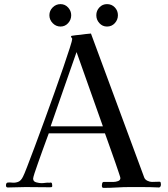

<svg xmlns="http://www.w3.org/2000/svg" viewBox="-20 -911 814 933"><path d="M480 -297Q448 -387 416 -477.5Q384 -568 352 -658Q321 -568 289 -478Q257 -388 226 -297ZM762 -15Q762 -2 753 0Q733 -1 712 -1.5Q691 -2 671 -2Q640 -2 609.5 -2Q579 -2 548 0Q532 1 515.5 1.5Q499 2 483 2Q478 2 476.5 -1.5Q475 -5 475 -9L476 -17Q476 -20 478 -23.5Q480 -27 484 -27H533Q542 -27 553.5 -31Q565 -35 565 -46Q565 -49 558 -69.5Q551 -90 541 -119.5Q531 -149 520 -179Q509 -209 501 -232.5Q493 -256 490 -263H217Q214 -254 205 -230.5Q196 -207 185.5 -177Q175 -147 164.5 -118Q154 -89 147.5 -68.5Q141 -48 141 -43Q141 -29 156 -25Q171 -21 181 -21Q191 -21 200.5 -22.5Q210 -24 220 -23Q222 -24 226 -24Q232 -24 233 -17Q234 -10 234 -6Q233 -2 229.5 -1.5Q226 -1 222 -1Q193 -1 163 -1.5Q133 -2 104 -2Q82 -2 61 -1Q40 0 18 0Q9 0 9 -10Q9 -23 18 -24Q27 -25 40 -23.5Q53 -22 67.5 -27Q82 -32 92 -53Q97 -62 112 -101Q127 -140 149 -198.5Q171 -257 195.5 -324.5Q220 -392 244 -459Q268 -526 287.5 -583Q307 -640 319 -677.5Q331 -715 331 -722Q331 -724 328 -727.5Q325 -731 325 -732Q325 -736 328 -737Q338 -739 349 -740Q360 -741 370 -742Q383 -744 396 -745.5Q409 -747 422 -748L681 -48Q685 -38 696.5 -32.5Q708 -27 718 -27Q727 -27 736.5 -27.5Q746 -28 756 -28Q760 -28 761 -23Q762 -18 762 -15ZM326 -837Q326 -815 311 -798.5Q296 -782 274 -782Q252 -782 236 -798.5Q220 -815 220 -837Q220 -859 236 -875Q252 -891 274 -891Q296 -891 311 -874.5Q326 -858 326 -837ZM553 -837Q553 -815 538 -798.5Q523 -782 500 -782Q478 -782 463 -798.5Q448 -815 448 -837Q448 -859 463 -875Q478 -891 500 -891Q523 -891 538 -875Q553 -859 553 -837Z"/></svg>

Font: Kaisei HarunoUmi
Style: Regular
Weight: 400
Designer: Font-Kai, 金井和夫
Foundry: KAZUO KANAI
Version: Version 5.003